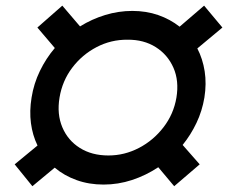

<svg xmlns="http://www.w3.org/2000/svg" viewBox="-20 -641 817 677"><path d="M345.2 9.8Q293.9 9.8 250.2 -5.9Q206.5 -21.5 172.9 -49.8L94.2 15.6L31.7 -61.5L112.3 -127.9Q94.7 -164.1 89.1 -206.8Q83.5 -249.5 91.3 -296.9Q99.1 -346.2 120.6 -390.6Q142.1 -435.1 173.3 -471.7L111.8 -543.9L199.7 -621.1L262.2 -547.9Q303.7 -573.7 350.8 -588.1Q397.9 -602.5 446.8 -602.5Q495.6 -602.5 537.8 -587.9Q580.1 -573.2 613.3 -546.9L699.7 -621.1L764.2 -543.9L675.8 -470.2Q694.8 -433.6 701.7 -389.6Q708.5 -345.7 700.7 -296.9Q692.9 -250 672.9 -207.8Q652.8 -165.5 624 -129.9L684.1 -61.5L594.2 15.6L538.1 -51.3Q494.6 -22.5 445.6 -6.3Q396.5 9.8 345.2 9.8ZM362.3 -92.8Q418.9 -92.8 470 -119.4Q521 -146 556.6 -192.4Q592.3 -238.8 602.1 -296.9Q611.8 -356 591.6 -402.1Q571.3 -448.2 529.1 -474.9Q486.8 -501.5 429.7 -501Q371.6 -501.5 320.6 -474.9Q269.5 -448.2 234.6 -402.1Q199.7 -356 189.9 -296.9Q180.2 -238.8 199.7 -192.4Q219.2 -146 261.5 -119.4Q303.7 -92.8 362.3 -92.8Z"/></svg>

Font: Inter Display Black
Style: Italic
Weight: 900
Italic angle: -9.39999°
Designer: Rasmus Andersson
Foundry: rsms
Version: Version 4.000;git-a52131595